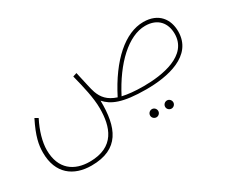

<svg xmlns="http://www.w3.org/2000/svg" viewBox="-93 -589 1280 1083"><g transform="rotate(-30 547.0 -47.0)"><path d="M245 231C426 231 474 114 471 -61C510 -17 571 13 728 13C865 13 1046 -21 1046 -181C1046 -259 1001 -325 901 -325C782 -325 660 -218 564 -29C506 -48 480 -80 465 -122C455 -150 449 -188 431 -264L406 -256C426 -177 446 -94 446 -26C446 93 410 207 247 207C148 207 69 155 69 29C69 -22 87 -87 120 -151L99 -163C53 -71 43 -19 43 31C43 168 129 231 245 231ZM899 -301C982 -301 1022 -248 1022 -179C1022 -37 845 -10 723 -10C665 -10 621 -15 586 -23C672 -190 790 -301 899 -301ZM796 178C810 178 822 166 822 152C822 137 810 125 796 125C781 125 769 137 769 152C769 166 781 178 796 178ZM698 178C712 178 724 166 724 152C724 137 712 125 698 125C683 125 671 137 671 152C671 166 683 178 698 178Z"/></g></svg>

Font: Noto Sans Arabic UI Cn Th
Style: Regular
Weight: 100
Width: 3
Designer: Monotype Design Team, Nadine Chahine and Nizar Qandah
Foundry: Monotype Imaging Inc.
Version: Version 2.010